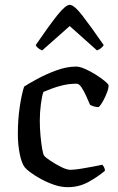

<svg xmlns="http://www.w3.org/2000/svg" viewBox="-20 -776 490 796"><path d="M261 0Q233 0 204 -10Q175 -20 149.5 -34Q124 -48 106 -61.5Q88 -75 83 -82Q70 -98 62 -137Q54 -176 54 -220Q54 -281 62 -334Q70 -387 80 -417Q98 -429 134 -448.5Q170 -468 213 -484Q256 -500 296 -500Q310 -500 332 -490.5Q354 -481 375.5 -467.5Q397 -454 412.5 -441.5Q428 -429 430 -423Q431 -412 424 -393.5Q417 -375 407.5 -357.5Q398 -340 389 -332Q369 -332 353 -342Q347 -356 338 -376.5Q329 -397 318.5 -413Q308 -429 298 -429Q268 -429 240.5 -422.5Q213 -416 191.5 -407.5Q170 -399 160 -395Q154 -379 149.5 -344.5Q145 -310 145 -276Q145 -244 148 -212.5Q151 -181 155 -158Q159 -135 164 -129Q168 -124 188.5 -110Q209 -96 233 -84Q257 -72 272 -72Q288 -72 316 -76.5Q344 -81 369.5 -86Q395 -91 404 -93Q407 -90 411 -83.5Q415 -77 415 -68Q387 -44 347.5 -22Q308 0 261 0ZM155 -567Q144 -571 137 -577.5Q130 -584 128 -589Q182 -668 217 -712Q252 -756 269 -756Q287 -756 321.5 -711.5Q356 -667 410 -589Q407 -584 400 -577.5Q393 -571 382 -567L269 -668Z"/></svg>

Font: Texturina
Style: Regular
Weight: 400
Designer: Guillermo Torres Carreño
Foundry: Omnibus-Type
Version: Version 1.002; ttfautohint (v1.8.3)